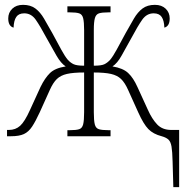

<svg xmlns="http://www.w3.org/2000/svg" viewBox="-20 -562 788 792"><path d="M692 105Q691 63 687.5 42.5Q684 22 674.5 13.5Q665 5 647 0Q612 -9 592 -29.5Q572 -50 550 -99L508 -192Q495 -221 479.5 -236Q464 -251 438 -257Q412 -263 367 -263V-99Q367 -65 371 -49Q375 -33 388 -29Q401 -25 427 -25H436V0H258V-25H268Q294 -25 306.5 -29Q319 -33 323 -49Q327 -65 327 -99V-263Q282 -263 256 -257Q230 -251 214.5 -236Q199 -221 186 -192L144 -99Q127 -62 112.5 -40Q98 -18 78.5 -9Q59 0 25 0H9V-26H17Q44 -26 63 -43Q82 -60 104 -109L147 -203Q165 -240 186 -260.5Q207 -281 251 -288Q231 -301 213 -332.5Q195 -364 171 -407Q146 -454 127.5 -480.5Q109 -507 80 -507Q57 -507 47 -492Q37 -477 36 -448Q14 -454 14 -486Q14 -510 30.5 -526Q47 -542 75 -542Q106 -542 126 -527Q146 -512 161.5 -485.5Q177 -459 196 -425Q217 -386 232.5 -357.5Q248 -329 260 -315Q271 -303 284 -297Q297 -291 327 -291V-438Q327 -471 323 -487Q319 -503 306.5 -507Q294 -511 269 -511H258V-536H436V-511H427Q401 -511 388.5 -507Q376 -503 371.5 -487.5Q367 -472 367 -439V-291Q398 -291 410.5 -297Q423 -303 434 -315Q446 -329 461.5 -357.5Q477 -386 498 -425Q517 -459 532.5 -485.5Q548 -512 568 -527Q588 -542 619 -542Q647 -542 663.5 -526Q680 -510 680 -486Q680 -454 658 -448Q657 -477 647 -492Q637 -507 614 -507Q585 -507 566.5 -480.5Q548 -454 523 -407Q499 -364 481.5 -332.5Q464 -301 444 -288Q487 -281 508.5 -261Q530 -241 547 -203L590 -109Q607 -71 628.5 -48.5Q650 -26 686 -26H719V210H695Z"/></svg>

Font: Noto Serif Condensed ExtraLight
Style: Regular
Weight: 200
Width: 3
Designer: Monotype Design Team
Foundry: Monotype Imaging Inc.
Version: Version 2.013; ttfautohint (v1.8.4.7-5d5b)